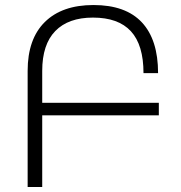

<svg xmlns="http://www.w3.org/2000/svg" viewBox="-20 -744 720 764"><path d="M612 -285H148V0H90V-462Q90 -589 158.5 -656.5Q227 -724 352 -724Q480 -724 544.5 -655Q609 -586 609 -453H551Q551 -565 501 -619.5Q451 -674 350 -674Q252 -674 200 -620.5Q148 -567 148 -462V-335H612Z"/></svg>

Font: Noto Sans Armenian Light
Style: Regular
Weight: 300
Designer: Monotype Design team
Foundry: Monotype Imaging Inc.
Version: Version 1.000